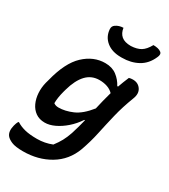

<svg xmlns="http://www.w3.org/2000/svg" viewBox="-238 -910 1075 1221"><g transform="rotate(30 299.5 -299.0)"><path d="M310 -547Q361 -547 395 -521Q429 -495 448 -458H454Q461 -478 469 -498.5Q477 -519 486 -540Q492 -542 499 -543Q506 -544 514 -544Q553 -544 573 -514.5Q593 -485 576 -442Q544 -359 526 -284Q508 -209 493 -138.5Q478 -68 453 2Q417 99 331.5 150Q246 201 135 201Q79 201 51 189Q23 177 11 161Q-8 135 4 88Q9 68 17 54H23Q48 70 83 79Q118 88 173 88Q230 88 282 67Q305 37 320 9.5Q335 -18 348 -56Q357 -84 364.5 -111.5Q372 -139 379 -167H374Q346 -125 310 -93.5Q274 -62 236 -44Q198 -26 164 -26Q124 -26 96.5 -45.5Q69 -65 54 -97.5Q39 -130 36.5 -169.5Q34 -209 44 -249L51 -274Q87 -418 156 -482.5Q225 -547 310 -547ZM156 -164Q170 -153 192 -153Q240 -153 293.5 -176Q347 -199 401 -267Q408 -298 416 -330.5Q424 -363 434 -398Q416 -417 389.5 -426Q363 -435 332 -435Q274 -435 235.5 -394Q197 -353 175 -274L170 -256Q163 -230 159.5 -207Q156 -184 156 -164ZM395 -722Q439 -724 466.5 -740.5Q494 -757 517 -799Q535 -799 550 -795.5Q565 -792 575 -784Q590 -772 577 -745Q551 -685 500 -657Q449 -629 383 -629H376Q310 -629 270 -661.5Q230 -694 226 -747Q224 -770 242 -782Q265 -798 297 -799Q302 -762 325.5 -742Q349 -722 395 -722Z"/></g></svg>

Font: Recursive Sn Csl St SmB
Style: Italic
Weight: 600
Italic angle: -15°
Version: Version 1.079;hotconv 1.0.112;makeotfexe 2.5.65598; ttfautoh